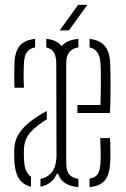

<svg xmlns="http://www.w3.org/2000/svg" viewBox="-20 -765 520 790"><path d="M39.5 -404Q39 -423.5 38.8 -439Q38.5 -454.5 38.8 -470.2Q39 -486 39.5 -506Q41 -552 61 -576.2Q81 -600.5 124.5 -605V-570Q103.5 -566.5 91.8 -551.5Q80 -536.5 78.5 -505Q78 -495.5 77.5 -477.2Q77 -459 77.2 -439Q77.5 -419 78.5 -404ZM302.5 5Q234.5 -1 219.5 -50H213.5Q205.5 -29 188 -15.2Q170.5 -1.5 146.5 3V-29Q172 -33 191.2 -54Q210.5 -75 212.5 -122L211.5 -504Q211.5 -530.5 203 -547.2Q194.5 -564 170.5 -570V-605Q194 -603 209.2 -595Q224.5 -587 233.5 -575Q254.5 -600.5 302.5 -605V-570Q252.5 -562.5 252.5 -505V-95Q252.5 -62 264.8 -47.5Q277 -33 302.5 -29ZM298.5 -300V-333H393.5Q395 -388 395 -434.5Q395 -481 393.5 -504Q390.5 -561.5 348.5 -570V-605Q390 -600.5 410.8 -576.5Q431.5 -552.5 433.5 -502Q434 -491 434.5 -462Q435 -433 434.8 -391.2Q434.5 -349.5 432.5 -300ZM107.5 3Q86 -1.5 71.5 -14.5Q57 -27.5 49.2 -48Q41.5 -68.5 39.5 -96Q39 -112.5 38.5 -124Q38 -135.5 38.5 -151Q40 -188 58.5 -216Q77 -244 106.8 -266.5Q136.5 -289 172.5 -308.5V-274Q131.5 -249.5 105.5 -220.8Q79.5 -192 78.5 -150Q78.5 -142 78.2 -130Q78 -118 79.5 -99Q82.5 -55.5 107.5 -37.5ZM348.5 5V-30Q372 -34 382 -48.8Q392 -63.5 393.5 -95Q394.5 -116 394.2 -142Q394 -168 392.5 -197H432.5Q434 -175.5 434.2 -144.8Q434.5 -114 433.5 -98Q431.5 -48 412.2 -23.8Q393 0.5 348.5 5ZM225.5 -640 301.5 -745H339.5L263.5 -640Z"/></svg>

Font: Big Shoulders Stencil Text SC Thin
Style: Regular
Weight: 100
Designer: Patric King
Foundry: XO Type Co
Version: Version 2.001